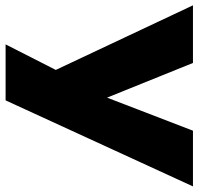

<svg xmlns="http://www.w3.org/2000/svg" viewBox="-48 -514 726 703"><g transform="rotate(90 315.5 -163.0)"><path d="M127 180 243 -48V44L-16 -506H195L323 -189H321L443 -506H647L332 180Z"/></g></svg>

Font: Nunito Sans 7pt SemiExpanded Black
Style: Regular
Weight: 900
Width: 6
Designer: Vernon Adams
Foundry: Vernon Adams
Version: Version 3.101;gftools[0.9.27]